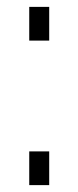

<svg xmlns="http://www.w3.org/2000/svg" viewBox="-20 -538 228 558"><path d="M65 -420V-518H123V-420ZM65 0V-98H123V0Z"/></svg>

Font: PTCRaleway
Style: Regular
Weight: 400
Designer: Matt McInerney, Pablo Impallari, Rodrigo Fuenzalida
Foundry: Matt McInerney, Pablo Impallari, Rodrigo Fuenzalida
Version: Version 3.000g; ttfautohint (v1.5) -l 8 -r 28 -G 28 -x 14 -D